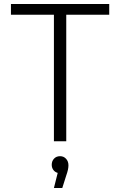

<svg xmlns="http://www.w3.org/2000/svg" viewBox="-20 -710 604 965"><path d="M35 -636V-690H529V-636H313V0H251V-636ZM324 121Q324 131 321.5 143Q319 155 312 175L293 235H251L270 159Q256 155 248 144Q240 133 240 118Q240 100 251.5 87.5Q263 75 282 75Q300 75 312 88Q324 101 324 121Z"/></svg>

Font: Radio Canada Light
Style: Regular
Weight: 300
Designer: Charles Daoud, Etienne Aubert Bonn, Alexandre Saumier Demers, Jacques Le Bailly
Foundry: Radio-Canada
Version: Version 2.104;gftools[0.9.28.dev5+ged2979d]